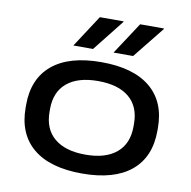

<svg xmlns="http://www.w3.org/2000/svg" viewBox="-79 -773 863 866"><g transform="rotate(10 352.0 -340.0)"><path d="M352 15Q205 15 127.8 -49.2Q50.5 -113.5 50.5 -234V-246.5Q50.5 -366.5 128 -430.8Q205.5 -495 352.5 -495Q499 -495 576.5 -430.8Q654 -366.5 654 -246.5V-234Q654 -113.5 576.5 -49.2Q499 15 352 15ZM352.5 -71.5Q444.5 -71.5 494.5 -113.5Q544.5 -155.5 544.5 -234V-246.5Q544.5 -325 494.8 -366.8Q445 -408.5 352 -408.5Q260 -408.5 210 -366.8Q160 -325 160 -246.5V-234Q160 -155.5 210 -113.5Q260 -71.5 352.5 -71.5ZM494 -693.5H603V-691L487.5 -547H398.5V-548ZM309.5 -693.5H418V-691L304 -547H214.5V-548Z"/></g></svg>

Font: Anek Latin Expanded Medium
Style: Regular
Weight: 500
Width: 7
Designer: Yesha Goshar
Foundry: Ek Type
Version: Version 1.003